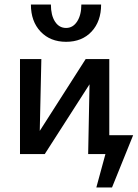

<svg xmlns="http://www.w3.org/2000/svg" viewBox="-20 -678 606 845"><path d="M116 -658H204Q204 -611 222 -583Q240 -555 271 -555Q301 -555 319.5 -583.5Q338 -612 338 -658H425Q425 -584 383 -539Q341 -494 271 -494Q201 -494 158.5 -539Q116 -584 116 -658ZM473 147H404L444 0H368L374 -307L177 0H68V-418H162L155 -102L357 -418H461V-83H566Z"/></svg>

Font: Ysabeau Infant Semibold
Style: Regular
Weight: 600
Designer: Christian Thalmann (Catharsis Fonts)
Version: Version 0.003